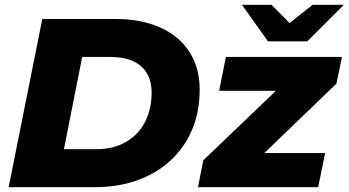

<svg xmlns="http://www.w3.org/2000/svg" viewBox="-20 -779 1451 799"><path d="M156 -700H460Q568 -700 647 -664.5Q726 -629 768.5 -562.5Q811 -496 811 -406Q811 -284 755.5 -192Q700 -100 601 -50Q502 0 374 0H16ZM380 -158Q452 -158 504.5 -188.5Q557 -219 584 -272.5Q611 -326 611 -394Q611 -465 567 -503.5Q523 -542 438 -542H322L246 -158ZM1380 -431 1080 -142H1333L1304 0H804L826 -112L1128 -401H892L920 -542H1403ZM1411 -759 1259 -607H1095L987 -759H1110L1185 -683L1281 -759Z"/></svg>

Font: Idrija
Style: Italic
Weight: 800
Italic angle: -11.3°
Designer: Julieta Ulanovsky
Foundry: Julieta Ulanovsky
Version: Version 7.200